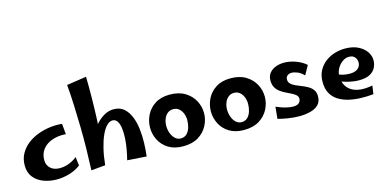

<svg xmlns="http://www.w3.org/2000/svg" viewBox="-75 -1246 3457 1705"><g transform="rotate(-15 1653.0 -393.5)"><path d="M280 6Q218 6 162 -14.5Q106 -35 71 -78Q36 -121 36 -187Q36 -248 62.5 -295.5Q89 -343 133 -377Q177 -411 231.5 -431Q286 -451 343.5 -458Q401 -465 452 -459L461 -362Q412 -366 367.5 -356.5Q323 -347 289 -325Q255 -303 235.5 -269Q216 -235 216 -189Q216 -141 248 -112.5Q280 -84 333 -84Q376 -84 417.5 -100Q459 -116 492 -143L502 -63Q457 -29 399 -11.5Q341 6 280 6Z M727 -5 597 7Q601 -86 603 -186.5Q605 -287 603 -389.5Q601 -492 597 -591.5Q593 -691 585 -781L766 -808Q770 -620 761.5 -416.5Q753 -213 727 -5ZM1103 15 927 3Q939 -43 948 -94.5Q957 -146 959.5 -195.5Q962 -245 956.5 -285Q951 -325 935 -349Q919 -373 891 -373Q864 -373 838 -346.5Q812 -320 790 -271.5Q768 -223 751.5 -155Q735 -87 727 -5L649 -133Q655 -175 671.5 -221Q688 -267 713.5 -310.5Q739 -354 772 -389Q805 -424 844 -445Q883 -466 927 -466Q984 -466 1020.5 -434.5Q1057 -403 1078 -351Q1099 -299 1106.5 -235.5Q1114 -172 1112 -107Q1110 -42 1103 15Z M1442 12Q1361 12 1306.5 -22Q1252 -56 1225 -110Q1198 -164 1198 -223Q1198 -283 1225 -338Q1252 -393 1306.5 -428Q1361 -463 1441 -463Q1525 -463 1581.5 -428.5Q1638 -394 1666.5 -340Q1695 -286 1695 -226Q1695 -167 1666.5 -112Q1638 -57 1582 -22.5Q1526 12 1442 12ZM1438 -61Q1472 -61 1493.5 -82Q1515 -103 1525 -136Q1535 -169 1535 -204Q1535 -236 1524 -264.5Q1513 -293 1491.5 -311.5Q1470 -330 1438 -330Q1407 -330 1385 -311.5Q1363 -293 1352 -263.5Q1341 -234 1341 -202Q1341 -165 1353.5 -132.5Q1366 -100 1388 -80.5Q1410 -61 1438 -61Z M2001 12Q1920 12 1865.5 -22Q1811 -56 1784 -110Q1757 -164 1757 -223Q1757 -283 1784 -338Q1811 -393 1865.5 -428Q1920 -463 2000 -463Q2084 -463 2140.5 -428.5Q2197 -394 2225.5 -340Q2254 -286 2254 -226Q2254 -167 2225.5 -112Q2197 -57 2141 -22.5Q2085 12 2001 12ZM1997 -61Q2031 -61 2052.5 -82Q2074 -103 2084 -136Q2094 -169 2094 -204Q2094 -236 2083 -264.5Q2072 -293 2050.5 -311.5Q2029 -330 1997 -330Q1966 -330 1944 -311.5Q1922 -293 1911 -263.5Q1900 -234 1900 -202Q1900 -165 1912.5 -132.5Q1925 -100 1947 -80.5Q1969 -61 1997 -61Z M2508 21Q2458 21 2406 13Q2354 5 2311 -7L2322 -116Q2344 -106 2370 -97Q2396 -88 2424 -82Q2452 -76 2478 -76Q2502 -76 2517 -83.5Q2532 -91 2539 -103.5Q2546 -116 2546 -129Q2546 -150 2531 -164Q2516 -178 2492.5 -189.5Q2469 -201 2442.5 -214Q2416 -227 2392.5 -244Q2369 -261 2354 -287Q2339 -313 2339 -351Q2339 -393 2361 -420Q2383 -447 2418.5 -460.5Q2454 -474 2496 -474Q2547 -474 2601.5 -454.5Q2656 -435 2696 -400L2649 -316Q2620 -346 2590 -358Q2560 -370 2536 -370Q2514 -370 2498.5 -357Q2483 -344 2483 -323Q2483 -298 2499.5 -282Q2516 -266 2542 -254.5Q2568 -243 2597 -231.5Q2626 -220 2652 -205Q2678 -190 2694.5 -167Q2711 -144 2711 -108Q2711 -59 2683 -31Q2655 -3 2608.5 9Q2562 21 2508 21Z M3191 2Q3132 8 3073 6Q3014 4 2962 -8.5Q2910 -21 2869.5 -47Q2829 -73 2806 -115Q2783 -157 2783 -219Q2783 -279 2806.5 -323Q2830 -367 2868.5 -396.5Q2907 -426 2954.5 -440.5Q3002 -455 3050 -455Q3123 -455 3172.5 -429.5Q3222 -404 3246.5 -366Q3271 -328 3270 -288Q3270 -255 3254.5 -223Q3239 -191 3202 -170.5Q3165 -150 3099 -150Q3076 -150 3048.5 -154Q3021 -158 2992.5 -165.5Q2964 -173 2938 -183.5Q2912 -194 2894 -207L2920 -256Q2941 -244 2970.5 -236Q3000 -228 3040 -228Q3068 -228 3090 -237Q3112 -246 3124.5 -263.5Q3137 -281 3137 -307Q3137 -323 3130 -338.5Q3123 -354 3107.5 -364.5Q3092 -375 3064 -375Q3034 -375 3005 -354Q2976 -333 2958 -300.5Q2940 -268 2940 -232Q2940 -185 2957.5 -150Q2975 -115 3009 -94Q3043 -73 3091.5 -68Q3140 -63 3202 -75Z"/></g></svg>

Font: Marhey Medium
Style: Regular
Weight: 500
Designer: Nur Syamsi & Bustanul Arifin
Foundry: Namelatype
Version: Version 1.000